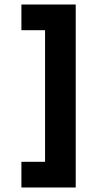

<svg xmlns="http://www.w3.org/2000/svg" viewBox="-20 -716 438 852"><path d="M75 116V2H180V-582H75V-696H316V116Z"/></svg>

Font: Maven Pro SemiBold
Style: Regular
Weight: 600
Designer: Joe Prince
Foundry: Joe Prince
Version: Version 2.103